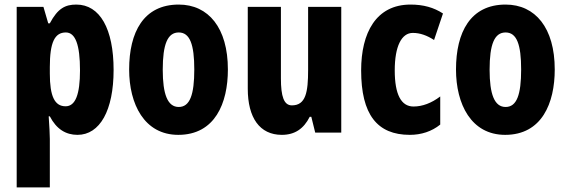

<svg xmlns="http://www.w3.org/2000/svg" viewBox="-20 -580 2482 840"><path d="M314 -560C266 -560 233 -544 198 -478H191L170 -550H53V240H198V28C198 7 196 -26 193 -71H198C227 -15 268 10 319 10C417 10 477 -97 477 -274C477 -454 417 -560 314 -560ZM268 -438C310 -438 330 -384 330 -272C330 -167 310 -115 267 -115C219 -115 198 -159 198 -258V-287C198 -394 219 -438 268 -438Z M977 -276C977 -458 892 -560 762 -560C608 -560 545 -439 545 -276C545 -125 611 10 760 10C921 10 977 -129 977 -276ZM692 -275C692 -386 713 -438 762 -438C811 -438 830 -385 830 -276C830 -166 811 -112 762 -112C713 -112 692 -168 692 -275Z M1473 -550H1328V-274C1328 -177 1318 -119 1257 -119C1222 -119 1209 -158 1209 -237V-550H1064V-192C1064 -65 1116 10 1213 10C1270 10 1309 -17 1335 -69H1342L1359 0H1473Z M1773 10C1823 10 1869 -5 1906 -35V-158C1868 -129 1828 -114 1789 -114C1735 -114 1707 -167 1707 -272C1707 -378 1737 -436 1786 -436C1818 -436 1848 -425 1879 -405L1918 -521C1878 -547 1833 -560 1776 -560C1625 -560 1560 -436 1560 -272C1560 -79 1630 10 1773 10Z M2407 -276C2407 -458 2322 -560 2192 -560C2038 -560 1975 -439 1975 -276C1975 -125 2041 10 2190 10C2351 10 2407 -129 2407 -276ZM2122 -275C2122 -386 2143 -438 2192 -438C2241 -438 2260 -385 2260 -276C2260 -166 2241 -112 2192 -112C2143 -112 2122 -168 2122 -275Z"/></svg>

Font: Noto Sans Lao UI ExtCond ExtBd
Style: Regular
Weight: 800
Width: 2
Designer: Monotype Design Team
Foundry: Monotype Imaging Inc.
Version: Version 2.000